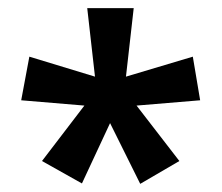

<svg xmlns="http://www.w3.org/2000/svg" viewBox="-20 -781 544 471"><path d="M308 -761H194L213 -593L52 -642L32 -535L187 -522L83 -386L181 -331L250 -479L324 -330L420 -386L315 -522L471 -535L453 -642L289 -593Z"/></svg>

Font: Noto Sans Gujarati UI SemiCondensed SemiBold
Style: Regular
Weight: 600
Width: 4
Designer: Jelle Bosma - Monotype Design Team, Universal Thirst
Foundry: Monotype Imaging Inc.
Version: Version 2.106